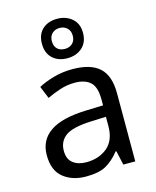

<svg xmlns="http://www.w3.org/2000/svg" viewBox="-122 -900 805 993"><g transform="rotate(-15 280.5 -403.5)"><path d="M288 -545Q386 -545 433 -502Q480 -459 480 -365V0H416L399 -76H395Q360 -32 321.5 -11Q283 10 215 10Q142 10 94 -28.5Q46 -67 46 -149Q46 -229 109 -272.5Q172 -316 303 -320L394 -323V-355Q394 -422 365 -448Q336 -474 283 -474Q241 -474 203 -461.5Q165 -449 132 -433L105 -499Q140 -518 188 -531.5Q236 -545 288 -545ZM314 -259Q214 -255 175.5 -227Q137 -199 137 -148Q137 -103 164.5 -82Q192 -61 235 -61Q303 -61 348 -98.5Q393 -136 393 -214V-262ZM280 -606Q231 -606 201 -634Q171 -662 171 -712Q171 -762 201 -789.5Q231 -817 280 -817Q327 -817 359 -789.5Q391 -762 391 -713Q391 -662 359.5 -634Q328 -606 280 -606ZM280 -656Q305 -656 320.5 -671Q336 -686 336 -712Q336 -738 320 -753Q304 -768 280 -768Q256 -768 240 -753Q224 -738 224 -712Q224 -686 238.5 -671Q253 -656 280 -656Z"/></g></svg>

Font: Noto Sans Imperial Aramaic
Style: Regular
Weight: 400
Designer: Monotype Design Team
Foundry: Monotype Imaging Inc.
Version: Version 2.001; ttfautohint (v1.8.4.7-5d5b)